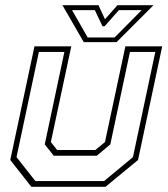

<svg xmlns="http://www.w3.org/2000/svg" viewBox="-20 -718 644 738"><path d="M100.5 0 19.5 -103 112.5 -540H254L175.5 -172L199.5 -141.5H346.5L383.5 -172L462 -540H603.5L510.5 -103L385.5 0ZM116 -22H380L491 -114L577 -518.5H479.5L404 -163L352 -119.5H186.5L152 -163L227.5 -518.5H129.5L43.5 -114ZM302 -556 220 -698H358.5L383.5 -644L431.5 -698H570L428 -556ZM317 -574H420.5L524.5 -679H437L382 -617H374L344.5 -679H257Z"/></svg>

Font: Tourney Thin ExtraLight
Style: Italic
Weight: 250
Italic angle: -12°
Version: Version 1.015